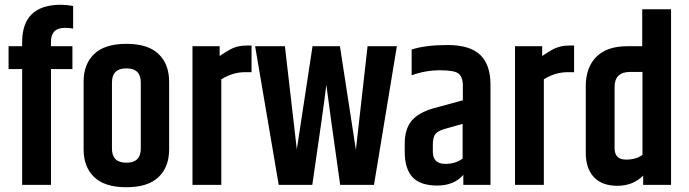

<svg xmlns="http://www.w3.org/2000/svg" viewBox="-20 -776 2891 806"><path d="M73 -599Q73 -756 236 -756Q259 -756 287 -751V-656Q272 -659 253 -659Q194 -659 194 -601V-582H284V-486H194V0H73V-486H16V-582H73Z M571 -430Q571 -489 510.5 -489Q450 -489 450 -430V-152Q450 -93 510.5 -93Q571 -93 571 -152ZM331 -433Q331 -507 375.5 -549.5Q420 -592 510.5 -592Q601 -592 645.5 -549.5Q690 -507 690 -433V-149Q690 -75 645.5 -32.5Q601 10 510.5 10Q420 10 375.5 -32.5Q331 -75 331 -149Z M1016 -585H1036V-473H1009Q957 -473 909 -443V0H788V-582H902V-541Q931 -560 942 -566Q975 -585 1016 -585Z M1523 -582H1646L1550 0H1408Q1361 -332 1350 -420Q1336 -306 1291 0H1150L1051 -582H1176L1226 -149L1292 -582H1407L1474 -147Z M1797 -168V-139Q1797 -88 1850 -88Q1891 -88 1922 -110V-256L1851 -236Q1818 -227 1807.5 -213Q1797 -199 1797 -168ZM1708 -568Q1765 -587 1859 -587Q1953 -587 1996 -545.5Q2039 -504 2039 -421V0H1925V-42Q1886 3 1815.5 3Q1745 3 1712 -32Q1679 -67 1679 -139V-173Q1679 -234 1708 -269Q1737 -304 1802 -322L1923 -355V-422Q1922 -453 1905 -467Q1888 -481 1827 -481Q1766 -481 1708 -460Z M2370 -585H2390V-473H2363Q2311 -473 2263 -443V0H2142V-582H2256V-541Q2285 -560 2296 -566Q2329 -585 2370 -585Z M2677 -474H2625Q2560 -474 2560 -411V-154Q2560 -106 2608 -106Q2651 -106 2677 -126ZM2676 -737H2797V0H2680V-39Q2637 4 2572 4Q2507 4 2473 -32.5Q2439 -69 2439 -135V-414Q2439 -493 2483.5 -537.5Q2528 -582 2613 -582H2676Z"/></svg>

Font: Khand Semibold
Style: Regular
Weight: 600
Designer: Devanagari: Sanchit Sawaria, Jyotish Sonowal; Latin: Satya Rajpurohit
Foundry: Indian Type Foundry
Version: Version 1.100;PS 1.0;hotconv 1.0.78;makeotf.lib2.5.61930; tt